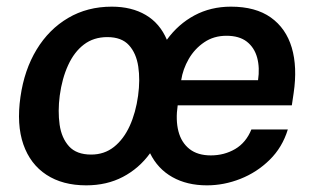

<svg xmlns="http://www.w3.org/2000/svg" viewBox="-20 -547 948 577"><path d="M674 -527Q748 -527 793.8 -494.5Q839.5 -462 856.8 -403.8Q874 -345.5 862.5 -267.5L857 -230.5H514Q507.5 -186.5 516.2 -152.5Q525 -118.5 549.5 -99.2Q574 -80 613.5 -80Q654 -80 686.8 -99.2Q719.5 -118.5 735.5 -158H845Q828.5 -104 790.2 -66.5Q752 -29 702.5 -9.5Q653 10 602 10Q542 10 498 -14.8Q454 -39.5 431 -86.5Q398 -41 349.5 -15.5Q301 10 239 10Q168 10 119.5 -21.8Q71 -53.5 50.2 -113Q29.5 -172.5 41.5 -256Q53 -337 90 -398Q127 -459 184.8 -493Q242.5 -527 316 -527Q375.5 -527 418 -502Q460.5 -477 481.5 -427.5Q515.5 -474.5 564.5 -500.8Q613.5 -527 674 -527ZM254 -82.5Q293.5 -82.5 322.5 -105.5Q351.5 -128.5 369.8 -168.5Q388 -208.5 395 -259.5Q401.5 -307 395.5 -347Q389.5 -387 367.5 -411.2Q345.5 -435.5 302.5 -435.5Q261.5 -435.5 232.2 -413.2Q203 -391 184.8 -351.2Q166.5 -311.5 159.5 -259.5Q153.5 -212.5 159.2 -172.2Q165 -132 187.5 -107.2Q210 -82.5 254 -82.5ZM524.5 -306H755.5Q761 -343.5 752.8 -373.8Q744.5 -404 721.8 -421.8Q699 -439.5 660.5 -439.5Q622.5 -439.5 593.8 -420Q565 -400.5 547.2 -369.8Q529.5 -339 524.5 -306Z"/></svg>

Font: Public Sans Thin SemiBold
Style: Italic
Weight: 600
Italic angle: -8°
Version: Version 2.001